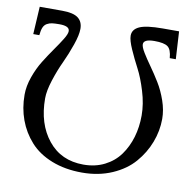

<svg xmlns="http://www.w3.org/2000/svg" viewBox="-75 -721 816 809"><g transform="rotate(10 333.0 -316.5)"><path d="M126 -586.9C154.6 -586.9 168.9 -579.6 168.9 -564.9C168.9 -556.8 164.2 -545.1 154.8 -529.8C145.3 -514.5 134 -497.4 120.6 -478.5C107.3 -459.6 93.9 -439.5 80.6 -418C67.2 -396.5 55.8 -372.5 46.4 -345.9C36.9 -319.4 32.2 -293.8 32.2 -269C32.2 -231 38.3 -195.3 50.5 -162.1C62.7 -128.9 80.6 -99.1 104.2 -72.8C127.8 -46.4 158.8 -25.6 197 -10.5C235.3 4.6 278.6 12.2 327.1 12.2C374.3 12.2 417.2 3.8 455.6 -12.9C494 -29.7 524.9 -51.7 548.3 -78.9C571.8 -106 589.8 -136 602.3 -168.7C614.8 -201.4 621.1 -234.9 621.1 -269C621.1 -294.1 616.5 -320 607.2 -346.7C597.9 -373.4 586.7 -397.5 573.5 -418.9C560.3 -440.4 547 -460.5 533.7 -479.2C520.3 -498 509 -514.9 499.8 -530C490.5 -545.2 485.8 -556.8 485.8 -564.9C485.8 -579.6 501.3 -586.9 532.2 -586.9C559.6 -586.9 578.5 -583.1 589.1 -575.4C599.7 -567.8 606 -551.6 607.9 -526.9H633.8L627 -645H557.1C510.3 -645 477.2 -640.6 458 -631.8C438.8 -623 429.2 -609.7 429.2 -591.8C429.2 -578.5 434.7 -559.5 445.6 -534.9C456.5 -510.3 468.3 -485.8 481.2 -461.4C494.1 -437 505.9 -406.9 516.8 -371.1C527.8 -335.3 533.2 -300.9 533.2 -268.1C533.2 -235.2 528.9 -204.2 520.3 -175C511.6 -145.9 499 -119.9 482.4 -96.9C465.8 -74 444.2 -55.7 417.5 -42.2C390.8 -28.7 360.7 -22 327.1 -22C263.3 -22 212.9 -45 175.8 -91.1C138.7 -137.1 120.1 -196.5 120.1 -269C120.1 -290.5 125.1 -316.7 135 -347.4C144.9 -378.2 155.9 -406.4 168 -432.1C180 -457.8 191 -485 200.9 -513.7C210.9 -542.3 215.8 -565.4 215.8 -583C215.8 -603.2 209 -618.6 195.3 -629.2C181.6 -639.7 158.9 -645 127 -645H30.8L23.9 -526.9H49.8C51.1 -540.9 53.5 -551.9 56.9 -560.1C60.3 -568.2 65.5 -574.2 72.5 -578.1C79.5 -582 86.8 -584.5 94.2 -585.4C101.7 -586.4 112.3 -586.9 126 -586.9Z"/></g></svg>

Font: Linux Biolinum G
Style: Bold
Weight: 700
Designer: Philipp H. Poll
Foundry: Philipp H. Poll
Version: Version 1.1.0